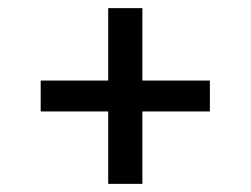

<svg xmlns="http://www.w3.org/2000/svg" viewBox="-20 -576 616 472"><path d="M330 -124V-302H496V-378H330V-556H246V-378H80V-302H246V-124Z"/></svg>

Font: Iosevka SS01 Extended
Style: Regular
Weight: 400
Width: 7
Monospace: yes
Designer: Belleve Invis
Foundry: Belleve Invis
Version: Version 3.4.7; ttfautohint (v1.8.3)